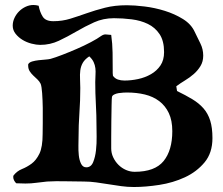

<svg xmlns="http://www.w3.org/2000/svg" viewBox="-20 -743 895 770"><path d="M31 -640Q31 -656 38 -671Q45 -686 56.5 -697.5Q68 -709 83 -716Q98 -723 114 -723Q124 -723 135 -720Q140 -694 151.5 -676Q163 -658 194 -658Q230 -658 262 -668Q294 -678 328 -690Q362 -702 401 -712Q440 -722 489 -722Q519 -722 560 -717Q601 -712 641 -699.5Q681 -687 714 -666.5Q747 -646 761 -615Q772 -592 783.5 -569Q795 -546 795 -520Q795 -496 784 -478Q773 -460 757 -446Q741 -432 722 -420.5Q703 -409 687 -397L690 -378Q725 -361 751.5 -345Q778 -329 796 -308.5Q814 -288 823 -259.5Q832 -231 832 -189Q832 -130 800.5 -92Q769 -54 721.5 -32Q674 -10 619 -1.5Q564 7 517 7Q491 7 466 3.5Q441 0 416 -4Q391 -8 366 -11.5Q341 -15 316 -15Q280 -15 242.5 -16Q205 -17 169 -15Q147 -13 126 -10Q105 -7 82 -7L45 -8Q40 -13 36.5 -19.5Q33 -26 33 -34L34 -39Q48 -57 68 -65Q88 -73 106.5 -86.5Q125 -100 138 -126.5Q151 -153 151 -206Q151 -220 151.5 -249.5Q152 -279 151.5 -310.5Q151 -342 149 -369.5Q147 -397 143 -407Q138 -417 130 -424.5Q122 -432 113.5 -440Q105 -448 99 -457.5Q93 -467 93 -480V-485Q97 -493 109 -496.5Q121 -500 134.5 -501.5Q148 -503 161.5 -504Q175 -505 183 -507Q201 -512 229.5 -523Q258 -534 288 -547Q318 -560 344.5 -574Q371 -588 386 -599Q395 -605 403 -605Q409 -605 414.5 -604Q420 -603 426 -603Q431 -568 431.5 -532Q432 -496 432 -461Q432 -456 432 -450Q432 -444 433 -439Q441 -428 453 -424Q465 -420 479 -420Q506 -420 534 -426Q562 -432 585.5 -445.5Q609 -459 623.5 -480.5Q638 -502 638 -534Q638 -579 620 -606Q602 -633 573 -647Q544 -661 508 -665.5Q472 -670 437 -670Q394 -670 357.5 -653.5Q321 -637 286 -616.5Q251 -596 216 -579.5Q181 -563 141 -563Q126 -563 106.5 -568Q87 -573 70.5 -583Q54 -593 42.5 -607.5Q31 -622 31 -640ZM302 -390Q302 -340 298.5 -290.5Q295 -241 295 -190Q295 -179 294.5 -159.5Q294 -140 296 -120.5Q298 -101 305 -86.5Q312 -72 326 -72Q345 -72 353.5 -92.5Q362 -113 365 -140.5Q368 -168 367.5 -195.5Q367 -223 367 -236Q367 -281 364.5 -325Q362 -369 362 -414Q362 -429 363 -443Q364 -457 362.5 -469.5Q361 -482 355.5 -494Q350 -506 338 -517Q320 -505 312 -491Q304 -477 302 -460.5Q300 -444 301 -426Q302 -408 302 -390ZM426 -148Q426 -129 434 -112Q442 -95 455 -82Q468 -69 485 -61.5Q502 -54 520 -54Q601 -54 636 -97Q671 -140 671 -217Q671 -260 657 -289.5Q643 -319 618.5 -337.5Q594 -356 561 -364Q528 -372 489 -372Q484 -372 474.5 -371.5Q465 -371 455.5 -369.5Q446 -368 438 -364Q430 -360 429 -354Q428 -349 427.5 -320.5Q427 -292 426.5 -257Q426 -222 426 -190Q426 -158 426 -148Z"/></svg>

Font: CAT Altenglisch
Style: Regular
Weight: 400
Designer: Peter Wiegel
Foundry: Peter Wiegel, CAT Fonts
Version: Version 1.000